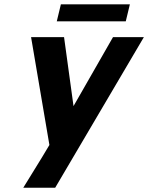

<svg xmlns="http://www.w3.org/2000/svg" viewBox="-20 -672 687 890"><path d="M563 -573.2H243.2L262.2 -651.9H582ZM174.8 57.1 209 0 124 -500H276.9L320.8 -180.2L503.9 -500H647Q253.4 168 235.8 198.2H87.9Q142.1 111.3 174.8 57.1Z"/></svg>

Font: Perun
Style: Bold Italic
Weight: 700
Italic angle: -12°
Foundry: Copyright (c) Stefan Peev, Context Ltd, 2016
Version: Version 001.000